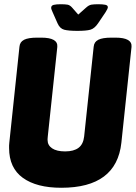

<svg xmlns="http://www.w3.org/2000/svg" viewBox="-20 -880 642 908"><path d="M270 8Q153 8 88 -39Q23 -86 23 -180Q23 -186 23 -192Q23 -198 24 -205L72 -659Q74 -682 94 -692Q114 -702 156 -702H175Q255 -702 251 -658L206 -235Q205 -226 205 -223Q205 -220 205 -218Q205 -193 226.5 -178.5Q248 -164 288 -164Q329 -164 351.5 -181Q374 -198 378 -235L423 -659Q425 -682 445 -692Q465 -702 507 -702H526Q606 -702 602 -658L554 -205Q531 8 270 8ZM445 -860Q465 -860 477.5 -857.5Q490 -855 490 -846Q490 -839 479 -822L444 -770Q427 -745 407.5 -739.5Q388 -734 346 -734Q304 -734 283.5 -739.5Q263 -745 252 -770L229 -822Q226 -829 224 -834Q222 -839 222 -843Q222 -854 234 -857Q246 -860 267 -860Q287 -860 299 -858Q311 -856 322 -843L350 -811L386 -843Q400 -856 412.5 -858Q425 -860 445 -860Z"/></svg>

Font: Asap Condensed Condensed Black
Style: Italic
Weight: 900
Width: 3
Italic angle: -6°
Designer: Pablo Cosgaya
Foundry: Omnibus-Type
Version: Version 3.001; ttfautohint (v1.8.4.7-5d5b)